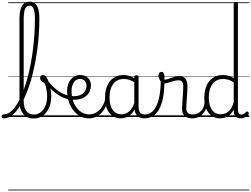

<svg xmlns="http://www.w3.org/2000/svg" viewBox="-101 -1447 3104 2375"><path d="M-57 17Q-69 17 -75 9.5Q-81 2 -81 -7Q-81 -16 -75 -23.5Q-69 -31 -57 -31Q-22 -31 12.5 -52.5Q47 -74 78.5 -114Q110 -154 138.5 -210Q167 -266 192.5 -335.5Q218 -405 239.5 -484.5Q261 -564 278 -652.5Q295 -741 306.5 -834.5Q318 -928 324.5 -1025Q331 -1122 331 -1218Q331 -1230 339 -1236.5Q347 -1243 358 -1243Q369 -1243 377.5 -1236.5Q386 -1230 386 -1218Q386 -1117 379 -1016.5Q372 -916 358 -818.5Q344 -721 325 -629Q306 -537 282 -454Q258 -371 228.5 -299Q199 -227 166.5 -169Q134 -111 98 -69.5Q62 -28 23 -5.5Q-16 17 -57 17ZM312 19Q275 19 244 5.5Q213 -8 189.5 -34.5Q166 -61 153 -101Q140 -141 140 -193V-1215Q140 -1321 171 -1374Q202 -1427 266 -1427Q305 -1427 332 -1404Q359 -1381 372.5 -1334.5Q386 -1288 386 -1218Q386 -1206 377.5 -1199.5Q369 -1193 358 -1193Q347 -1193 339 -1199.5Q331 -1206 331 -1218Q331 -1273 323.5 -1308Q316 -1343 301.5 -1360Q287 -1377 264 -1377Q240 -1377 224 -1360Q208 -1343 200 -1307Q192 -1271 192 -1215V-204Q192 -160 200 -127Q208 -94 224.5 -73Q241 -52 264.5 -41Q288 -30 319 -30Q345 -30 369 -40Q393 -50 413.5 -68.5Q434 -87 449.5 -114.5Q465 -142 473.5 -176.5Q482 -211 482 -253Q482 -288 477.5 -317.5Q473 -347 466.5 -372Q460 -397 452 -417Q423 -430 409 -447Q395 -464 395 -483Q395 -496 403.5 -507.5Q412 -519 430 -519Q453 -519 472 -493Q491 -467 504.5 -425.5Q518 -384 525.5 -338.5Q533 -293 533 -255Q533 -213 524.5 -172.5Q516 -132 498.5 -97.5Q481 -63 454.5 -37Q428 -11 392.5 4Q357 19 312 19ZM0 898H614V908H0ZM0 -20H614V0H0ZM0 -505H614V-500H0ZM0 -1418H614V-1408H0Z M743 -220Q686 -233 635.5 -263Q585 -293 539.5 -337Q494 -381 453 -434Q445 -446 450 -455Q455 -464 466 -466.5Q477 -469 484 -457Q522 -407 564 -367Q606 -327 653.5 -300.5Q701 -274 752 -265Q762 -263 765 -255.5Q768 -248 766.5 -239.5Q765 -231 758.5 -225Q752 -219 743 -220ZM614 898H639V908H614ZM614 -20H639V0H614ZM614 -505H639V-500H614ZM614 -1418H639V-1408H614Z M758 -262Q814 -253 854 -260.5Q894 -268 919.5 -287Q945 -306 957 -332Q969 -358 969 -385Q969 -425 946.5 -447.5Q924 -470 888 -470Q876 -470 870.5 -477.5Q865 -485 866 -494.5Q867 -504 874 -511.5Q881 -519 893 -519Q926 -519 951 -508Q976 -497 992 -479Q1008 -461 1016 -437.5Q1024 -414 1024 -388Q1024 -354 1010 -320.5Q996 -287 965 -260Q934 -233 884 -220.5Q834 -208 763 -218ZM639 898H1114V908H639ZM639 -20H1114V0H639ZM639 -505H1114V-500H639ZM639 -1418H1114V-1408H639Z M999 17Q952 17 911.5 0Q871 -17 837.5 -48Q804 -79 779.5 -121.5Q755 -164 742 -214.5Q729 -265 729 -321Q729 -364 740.5 -400.5Q752 -437 774 -463.5Q796 -490 825 -504.5Q854 -519 889 -519Q900 -519 905 -511.5Q910 -504 909 -494.5Q908 -485 902 -477.5Q896 -470 885 -470Q863 -470 845 -459.5Q827 -449 813.5 -429.5Q800 -410 792 -383Q784 -356 784 -323Q784 -257 801.5 -203.5Q819 -150 849.5 -111.5Q880 -73 919 -52.5Q958 -32 1000 -32Q1048 -32 1088 -55Q1128 -78 1156.5 -119Q1185 -160 1200 -216Q1202 -224 1211 -225.5Q1220 -227 1227.5 -222.5Q1235 -218 1233 -208Q1222 -156 1200 -114.5Q1178 -73 1147 -43.5Q1116 -14 1078.5 1.5Q1041 17 999 17ZM1114 898V908ZM1114 -20V0ZM1114 -505V-500ZM1114 -1418V-1408Z M1391 17Q1336 17 1292 -12Q1248 -41 1223 -98Q1198 -155 1198 -238Q1198 -288 1207.5 -331Q1217 -374 1236 -408.5Q1255 -443 1282.5 -467.5Q1310 -492 1346.5 -505.5Q1383 -519 1428 -519Q1466 -519 1502.5 -506.5Q1539 -494 1575 -470V-419Q1535 -449 1500 -459.5Q1465 -470 1429 -470Q1397 -470 1369.5 -460.5Q1342 -451 1320.5 -432Q1299 -413 1284.5 -385.5Q1270 -358 1262 -322Q1254 -286 1254 -242Q1254 -180 1270.5 -133Q1287 -86 1319.5 -59.5Q1352 -33 1401 -33Q1435 -33 1467 -49Q1499 -65 1525.5 -101.5Q1552 -138 1569 -202L1587 -159Q1566 -85 1532.5 -47Q1499 -9 1461.5 4Q1424 17 1391 17ZM1687 17Q1653 17 1629 7Q1605 -3 1590 -22Q1575 -41 1567.5 -69Q1560 -97 1560 -132V-495Q1560 -506 1567 -510.5Q1574 -515 1588 -515Q1601 -515 1607 -510.5Q1613 -506 1613 -496V-133Q1613 -81 1630 -56Q1647 -31 1693 -31Q1700 -31 1704 -23.5Q1708 -16 1707.5 -7Q1707 2 1702.5 9.5Q1698 17 1687 17ZM1114 898H1749V908H1114ZM1114 -20H1749V0H1114ZM1114 -505H1749V-500H1114ZM1114 -1418H1749V-1408H1114Z M1687 17Q1674 17 1668.5 9.5Q1663 2 1664.5 -7Q1666 -16 1673.5 -23.5Q1681 -31 1693 -31Q1732 -31 1766 -53.5Q1800 -76 1827 -125Q1854 -174 1870 -253.5Q1886 -333 1888 -447Q1888 -453 1895 -456Q1902 -459 1910.5 -458Q1919 -457 1926 -452.5Q1933 -448 1933 -438Q1932 -312 1913 -225Q1894 -138 1861 -84.5Q1828 -31 1783.5 -7Q1739 17 1687 17ZM1749 898H1774V908H1749ZM1749 -20H1774V0H1749ZM1749 -505H1774V-500H1749ZM1749 -1418H1774V-1408H1749Z M2278 17Q2253 17 2230 11Q2207 5 2189 -8.5Q2171 -22 2161 -44Q2151 -66 2151 -97Q2151 -124 2153.5 -159Q2156 -194 2158.5 -232.5Q2161 -271 2163.5 -307Q2166 -343 2166 -374Q2166 -419 2150.5 -436.5Q2135 -454 2104 -454Q2079 -454 2046.5 -444Q2014 -434 1982 -424.5Q1950 -415 1924 -415Q1908 -415 1893.5 -431.5Q1879 -448 1869.5 -471.5Q1860 -495 1860 -514Q1860 -527 1864 -536.5Q1868 -546 1876.5 -552Q1885 -558 1896 -558Q1916 -558 1925 -540Q1934 -522 1934 -497Q1934 -488 1933.5 -479Q1933 -470 1932 -462Q1949 -461 1969.5 -467Q1990 -473 2013.5 -482Q2037 -491 2062 -497.5Q2087 -504 2113 -504Q2149 -504 2172 -491Q2195 -478 2206.5 -449.5Q2218 -421 2218 -376Q2218 -345 2215.5 -308.5Q2213 -272 2210.5 -235Q2208 -198 2205.5 -165Q2203 -132 2203 -108Q2203 -68 2224 -49.5Q2245 -31 2284 -31Q2295 -31 2300 -23.5Q2305 -16 2304.5 -7Q2304 2 2297.5 9.5Q2291 17 2278 17ZM1774 898H2342V908H1774ZM1774 -20H2342V0H1774ZM1774 -505H2342V-500H1774ZM1774 -1418H2342V-1408H1774Z M2277 17Q2266 17 2260.5 9.5Q2255 2 2255.5 -7Q2256 -16 2263 -23.5Q2270 -31 2283 -31Q2316 -31 2342.5 -43Q2369 -55 2388 -76Q2407 -97 2417.5 -125Q2428 -153 2429 -186Q2430 -198 2439 -201.5Q2448 -205 2456.5 -201.5Q2465 -198 2464 -186Q2463 -142 2448.5 -104.5Q2434 -67 2409.5 -40Q2385 -13 2351 2Q2317 17 2277 17ZM2342 898V908ZM2342 -20V0ZM2342 -505V-500ZM2342 -1418V-1408Z M2620 17Q2565 17 2521 -12Q2477 -41 2451.5 -98Q2426 -155 2426 -238Q2426 -288 2435.5 -331Q2445 -374 2464 -408.5Q2483 -443 2511 -467.5Q2539 -492 2576 -505.5Q2613 -519 2658 -519Q2691 -519 2723.5 -509.5Q2756 -500 2790 -480V-1404Q2790 -1414 2796.5 -1418.5Q2803 -1423 2816 -1423Q2830 -1423 2836 -1418.5Q2842 -1414 2842 -1404V-91Q2842 -60 2853 -45Q2864 -30 2886 -30Q2896 -30 2906 -33.5Q2916 -37 2925.5 -45Q2935 -53 2945 -63Q2951 -69 2957.5 -68Q2964 -67 2970 -60Q2976 -54 2977.5 -47.5Q2979 -41 2974 -34Q2963 -19 2947 -7.5Q2931 4 2913 10.5Q2895 17 2877 17Q2848 17 2828.5 5.5Q2809 -6 2799.5 -26.5Q2790 -47 2790 -75Q2790 -79 2790 -83.5Q2790 -88 2790 -92Q2767 -47 2737.5 -23.5Q2708 0 2677.5 8.5Q2647 17 2620 17ZM2482 -242Q2482 -180 2498.5 -133Q2515 -86 2547.5 -59.5Q2580 -33 2629 -33Q2661 -33 2691.5 -46.5Q2722 -60 2747.5 -92.5Q2773 -125 2790 -181V-428Q2755 -452 2722.5 -461Q2690 -470 2657 -470Q2625 -470 2598 -460.5Q2571 -451 2549.5 -432Q2528 -413 2513 -385.5Q2498 -358 2490 -322Q2482 -286 2482 -242ZM2342 898H2983V908H2342ZM2342 -20H2983V0H2342ZM2342 -505H2983V-500H2342ZM2342 -1418H2983V-1408H2342Z"/></svg>

Font: Playwrite FR Trad Guides
Style: Regular
Weight: 400
Designer: Veronika Burian, José Scaglione
Foundry: TypeTogether
Version: Version 1.003